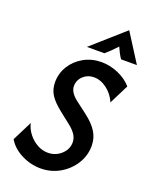

<svg xmlns="http://www.w3.org/2000/svg" viewBox="-157 -929 809 1022"><g transform="rotate(20 248.0 -417.5)"><path d="M200.7 9Q143.8 9 91.7 -17.7Q39.6 -44.4 13.9 -88.2L70.1 -200Q78.5 -166.7 99.7 -140.3Q120.8 -113.9 149.3 -98.3Q177.8 -82.6 209 -82.6Q252.1 -82.6 283.7 -111.1Q315.3 -139.6 315.3 -179.2Q315.3 -202.8 302.1 -222.9Q288.9 -243.1 262.5 -263.9L200 -313.2Q156.9 -347.2 137.2 -377.8Q117.4 -408.3 117.4 -449.3Q117.4 -500 143.8 -542Q170.1 -584 214.9 -609Q259.7 -634 314.6 -634Q363.2 -634 409.7 -613.9Q456.2 -593.8 486.8 -559L431.2 -448.6Q413.2 -491 377.8 -517.7Q342.4 -544.4 304.2 -544.4Q268.8 -544.4 243.8 -521.2Q218.8 -497.9 218.8 -463.9Q218.8 -427.8 264.6 -393.1L328.5 -344.4Q372.9 -310.4 394.8 -275.3Q416.7 -240.3 416.7 -196.5Q416.7 -141 387.2 -94.1Q357.6 -47.2 308.7 -19.1Q259.7 9 200.7 9ZM212.5 -683.3 393.8 -843.8 495.8 -683.3H406.2Q396.5 -697.2 389.2 -711.1Q381.9 -725 373.6 -743.8Q356.2 -725 342 -711.1Q327.8 -697.2 311.8 -683.3Z"/></g></svg>

Font: Afacad Medium
Style: Italic
Weight: 500
Italic angle: -14°
Designer: Kristian Moeller
Foundry: Dicotype
Version: Version 1.000; ttfautohint (v1.8.4.7-5d5b)